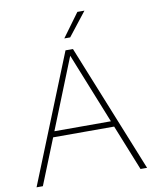

<svg xmlns="http://www.w3.org/2000/svg" viewBox="-100 -1019 882 1094"><g transform="rotate(-10 341.0 -472.0)"><path d="M623 0 517 -264H164L58 0H21.5L319.5 -740H362.5L661 0ZM177 -297H504L340.5 -705ZM324.5 -808 424 -944H465L358.5 -808Z"/></g></svg>

Font: Encode Sans Semi Expanded Thin
Style: Regular
Weight: 250
Width: 6
Designer: Multiple Designers
Foundry: Impallari Type
Version: Version 2.000